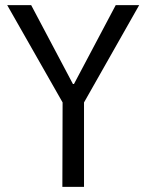

<svg xmlns="http://www.w3.org/2000/svg" viewBox="-20 -725 568 745"><path d="M222 0 223 -367 238 -301 8 -705H101L263 -399H267L429 -705H520L291 -301L306 -367V0Z"/></svg>

Font: Nunito Sans 7pt Condensed
Style: Regular
Weight: 400
Width: 3
Designer: Vernon Adams
Foundry: Vernon Adams
Version: Version 3.101;gftools[0.9.27]